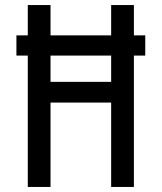

<svg xmlns="http://www.w3.org/2000/svg" viewBox="-20 -740 640 760"><path d="M555 -600V-520H510V0H420V-334H180V0H90V-520H45V-600H90V-720H180V-600H420V-720H510V-600ZM180 -520V-416H420V-520Z"/></svg>

Font: JetBrainsMono NF
Style: Regular
Weight: 400
Monospace: yes
Designer: Philipp Nurullin, Konstantin Bulenkov
Foundry: JetBrains
Version: Version 1.0.2; ttfautohint (v1.8.3)